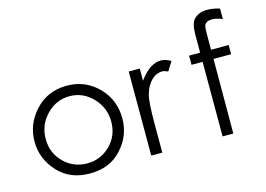

<svg xmlns="http://www.w3.org/2000/svg" viewBox="-97 -910 1527 1104"><g transform="rotate(-15 666.5 -358.5)"><path d="M575.2 -250Q575.2 -198.2 557.4 -152.8Q539.6 -107.4 502.4 -67.4Q465.8 -27.8 419.2 -9.5Q372.6 8.8 314 8.8Q256.3 8.8 209.7 -9.8Q163.1 -28.3 126.5 -67.4Q52.7 -147 52.7 -250Q52.7 -301.8 70.1 -346.2Q87.4 -390.6 122.6 -430.2Q197.8 -513.7 314 -513.7Q428.7 -513.7 506.3 -430.2Q575.2 -355.5 575.2 -250ZM508.8 -248.5Q508.8 -330.6 451.2 -391.1Q393.6 -451.2 314 -451.2Q233.9 -451.2 176.3 -391.1Q118.7 -332 118.7 -248.5Q118.7 -164.6 176.3 -107.4Q233.9 -51.3 314 -51.3Q393.6 -51.3 451.2 -107.4Q508.8 -164.6 508.8 -248.5Z M933.6 -495.1 899.9 -441.4Q889.6 -445.8 881.3 -448.5Q873 -451.2 866.2 -451.2Q849.6 -451.2 833.5 -444.6Q817.4 -438 803.2 -424.6Q789.1 -411.1 777.1 -390.6Q765.1 -370.1 757.3 -342.3Q751.5 -320.3 748.8 -278.1Q746.1 -235.8 746.1 -169.9V0.5H680.2V-500H746.1V-427.7Q777.3 -470.7 809.1 -492.2Q840.8 -513.7 876 -513.7Q901.9 -513.7 933.6 -495.1Z M1281.2 -651.4Q1263.7 -658.7 1248 -662.4Q1232.4 -666 1220.2 -666Q1183.1 -666 1173.8 -641.1Q1169.9 -630.4 1169.9 -588.9V-498.5H1274.9V-443.8H1169.9L1168.9 0H1105V-443.8H1039.1V-498.5H1105V-598.6Q1105 -625.5 1107.4 -644Q1109.9 -662.6 1115 -675.5Q1120.1 -688.5 1128.7 -697Q1137.2 -705.6 1148.9 -712.4Q1172.9 -726.1 1206.5 -726.1Q1221.7 -726.1 1240.2 -723.4Q1258.8 -720.7 1281.2 -713.9Z"/></g></svg>

Font: Kawthoolei
Style: Regular
Weight: 400
Designer: Moe Zed
Foundry: Moe Zed
Version: Version 1.000;July 10, 2024;FontCreator 14.0.0.2901 32-bit